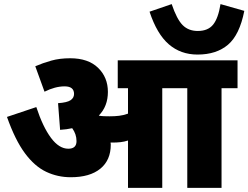

<svg xmlns="http://www.w3.org/2000/svg" viewBox="-20 -916 1211 936"><path d="M520 -211Q520 -135 469 -93.5Q418 -52 325 -52Q261 -52 205 -78.5Q149 -105 101.5 -169Q54 -233 14 -346L157 -394Q189 -297 228.5 -244Q268 -191 313 -191Q353 -191 353 -228Q353 -262 332 -291Q305 -285 273 -283L263 -413Q307 -416 324 -427.5Q341 -439 341 -458Q341 -495 295 -495Q249 -495 197 -469L152 -593Q189 -609 230 -620.5Q271 -632 322 -632Q410 -632 458 -585.5Q506 -539 506 -468Q506 -398 462 -353L463 -352Q474 -350 487 -349.5Q500 -349 515 -349Q539 -349 560.5 -351.5Q582 -354 604 -362V-486H554V-622H1138V-486H1060V0H893V-486H771V0H604V-231Q586 -225 567.5 -223Q549 -221 530 -221Q525 -221 519 -221Q520 -216 520 -211ZM1171 -863Q1148 -746 1091.5 -698Q1035 -650 943 -650Q861 -650 803 -700Q745 -750 709 -859L817 -896Q842 -822 870.5 -793.5Q899 -765 944 -765Q994 -765 1019 -796Q1044 -827 1055 -896Z"/></svg>

Font: Noto Sans SemiCondensed Black
Style: Regular
Weight: 900
Width: 4
Designer: Monotype Design Team
Foundry: Monotype Imaging Inc.
Version: Version 2.013; ttfautohint (v1.8.4.7-5d5b)